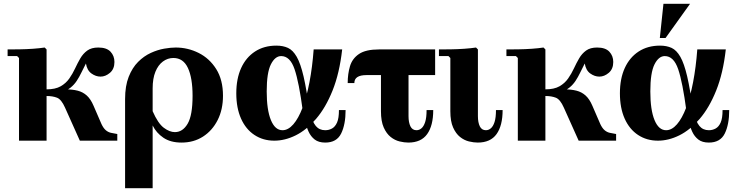

<svg xmlns="http://www.w3.org/2000/svg" viewBox="-20 -740 3877 1010"><path d="M80 0V-435L70 -445H20V-480Q46 -480 82 -480.5Q118 -481 153.5 -483.5Q189 -486 215 -490L225 -480V0ZM400 0 322 -174Q303 -217 280 -226Q257 -235 225 -235V-270H325Q361 -270 388.5 -263Q416 -256 436.5 -237.5Q457 -219 472 -184L514 -87Q524 -66 536 -55.5Q548 -45 563 -41.5Q578 -38 597 -35V0ZM225 -246V-270Q271 -270 299 -286Q327 -302 344.5 -327Q362 -352 375 -380Q388 -408 402.5 -433Q417 -458 439 -474Q461 -490 497 -490Q541 -490 561.5 -468Q582 -446 582 -414Q582 -377 558.5 -357Q535 -337 509 -337Q484 -337 461 -353.5Q438 -370 432 -406Q419 -381 408 -358Q397 -335 383.5 -314.5Q370 -294 350.5 -278.5Q331 -263 300.5 -254.5Q270 -246 225 -246Z M904 -490Q968 -490 1025 -461.5Q1082 -433 1117.5 -376.5Q1153 -320 1153 -236Q1153 -164 1125 -108.5Q1097 -53 1048 -21.5Q999 10 935 10Q877 10 839.5 -15.5Q802 -41 783 -80V-155Q811 -91 841.5 -68Q872 -45 900 -45Q941 -45 967 -89Q993 -133 993 -236Q993 -330 968.5 -382.5Q944 -435 892 -435Q862 -435 837 -416.5Q812 -398 797.5 -362.5Q783 -327 783 -275V250H638V-219Q638 -288 657 -336Q676 -384 706.5 -414.5Q737 -445 773 -461.5Q809 -478 843.5 -484Q878 -490 904 -490Z M1423 0Q1364 0 1318.5 -30Q1273 -60 1248 -116Q1223 -172 1223 -249Q1223 -326 1248.5 -382Q1274 -438 1321.5 -469Q1369 -500 1434 -500Q1469 -500 1495 -488Q1521 -476 1541 -441Q1561 -406 1577 -337.5Q1593 -269 1608 -155H1573Q1553 -307 1529.5 -376Q1506 -445 1459 -445Q1427 -445 1405 -401.5Q1383 -358 1383 -259Q1383 -162 1405 -108.5Q1427 -55 1466 -55Q1496 -55 1523 -86Q1550 -117 1571.5 -173.5Q1593 -230 1608 -308Q1623 -386 1630 -480H1780Q1766 -355 1729.5 -264Q1693 -173 1642.5 -114.5Q1592 -56 1535.5 -28Q1479 0 1423 0ZM1691 10Q1656 10 1635.5 -6Q1615 -22 1603.5 -47Q1592 -72 1586 -101Q1580 -130 1573 -155H1608Q1623 -99 1641.5 -77Q1660 -55 1691 -55Q1710 -55 1726.5 -64Q1743 -73 1753 -95.5Q1763 -118 1763 -161H1798Q1798 -85 1774.5 -37.5Q1751 10 1691 10Z M2269 -345H1908Q1844 -345 1844 -303H1809Q1809 -351 1821 -391.5Q1833 -432 1868.5 -456Q1904 -480 1974 -480H2269ZM2129 -390V-129Q2129 -96 2139 -75.5Q2149 -55 2171 -55Q2185 -55 2197 -65Q2209 -75 2216.5 -98Q2224 -121 2224 -161H2259Q2259 -79 2227 -34.5Q2195 10 2128 10Q2107 10 2082 4Q2057 -2 2035 -19.5Q2013 -37 1998.5 -69.5Q1984 -102 1984 -155V-390Z M2493 10Q2472 10 2447 4Q2422 -2 2400 -19.5Q2378 -37 2363.5 -69.5Q2349 -102 2349 -155V-435L2339 -445H2289V-480Q2315 -480 2351 -480.5Q2387 -481 2422.5 -483.5Q2458 -486 2484 -490L2494 -480V-129Q2494 -96 2504 -75.5Q2514 -55 2536 -55Q2550 -55 2562 -65Q2574 -75 2581.5 -98Q2589 -121 2589 -161H2624Q2624 -79 2592 -34.5Q2560 10 2493 10Z M2704 0V-435L2694 -445H2644V-480Q2670 -480 2706 -480.5Q2742 -481 2777.5 -483.5Q2813 -486 2839 -490L2849 -480V0ZM3024 0 2946 -174Q2927 -217 2904 -226Q2881 -235 2849 -235V-270H2949Q2985 -270 3012.5 -263Q3040 -256 3060.5 -237.5Q3081 -219 3096 -184L3138 -87Q3148 -66 3160 -55.5Q3172 -45 3187 -41.5Q3202 -38 3221 -35V0ZM2849 -246V-270Q2895 -270 2923 -286Q2951 -302 2968.5 -327Q2986 -352 2999 -380Q3012 -408 3026.5 -433Q3041 -458 3063 -474Q3085 -490 3121 -490Q3165 -490 3185.5 -468Q3206 -446 3206 -414Q3206 -377 3182.5 -357Q3159 -337 3133 -337Q3108 -337 3085 -353.5Q3062 -370 3056 -406Q3043 -381 3032 -358Q3021 -335 3007.5 -314.5Q2994 -294 2974.5 -278.5Q2955 -263 2924.5 -254.5Q2894 -246 2849 -246Z M3441 0Q3382 0 3336.5 -30Q3291 -60 3266 -116Q3241 -172 3241 -249Q3241 -326 3266.5 -382Q3292 -438 3339.5 -469Q3387 -500 3452 -500Q3487 -500 3513 -488Q3539 -476 3559 -441Q3579 -406 3595 -337.5Q3611 -269 3626 -155H3591Q3571 -307 3547.5 -376Q3524 -445 3477 -445Q3445 -445 3423 -401.5Q3401 -358 3401 -259Q3401 -162 3423 -108.5Q3445 -55 3484 -55Q3514 -55 3541 -86Q3568 -117 3589.5 -173.5Q3611 -230 3626 -308Q3641 -386 3648 -480H3798Q3784 -355 3747.5 -264Q3711 -173 3660.5 -114.5Q3610 -56 3553.5 -28Q3497 0 3441 0ZM3709 10Q3674 10 3653.5 -6Q3633 -22 3621.5 -47Q3610 -72 3604 -101Q3598 -130 3591 -155H3626Q3641 -99 3659.5 -77Q3678 -55 3709 -55Q3728 -55 3744.5 -64Q3761 -73 3771 -95.5Q3781 -118 3781 -161H3816Q3816 -85 3792.5 -37.5Q3769 10 3709 10ZM3451 -540 3470 -720H3610L3481 -540Z"/></svg>

Font: Brygada 1918
Style: Bold
Weight: 700
Designer: Mateusz Machalski | Borys Kosmynka | Przemek Hoffer
Foundry: NIEPODLEGLA 2018
Version: Version 3.006